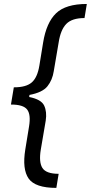

<svg xmlns="http://www.w3.org/2000/svg" viewBox="-20 -781 449 949"><path d="M258.5 147.7Q154.1 147.7 121.6 101.6Q89.1 55.4 105.1 -42.6L123.6 -156.2Q133.2 -214.8 114.2 -239.5Q95.2 -264.2 35.5 -264.2H34.1L48.3 -349.4H49.7Q109.4 -349.4 137.3 -373.9Q165.1 -398.4 174.7 -457.4L193.2 -571Q209.2 -669 256.9 -715.2Q304.7 -761.4 409.1 -761.4L397.7 -691.8Q335.9 -691.8 307.7 -662.8Q279.5 -633.9 269.9 -571L245.7 -429Q239 -385.3 214.5 -354.6Q190 -323.9 125.7 -311.8L124.3 -301.5Q183.9 -289.8 198.3 -259.1Q212.7 -228.3 206 -184.7L181.8 -42.6Q171.2 20.2 189.6 49.2Q208.1 78.1 269.9 78.1Z"/></svg>

Font: Inter UI
Style: Italic
Weight: 400
Italic angle: -9.39999°
Designer: Rasmus Andersson
Foundry: rsms
Version: 3.2;8d6f07862